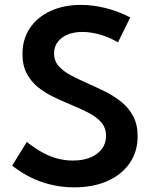

<svg xmlns="http://www.w3.org/2000/svg" viewBox="-20 -767 635 801"><path d="M30.8 -76.2 91.8 -174.8Q125.5 -148.4 156.7 -131.1Q188 -113.8 219.7 -105.5Q251.5 -97.2 284.2 -97.2Q326.2 -97.2 357.2 -110.1Q388.2 -123 405.3 -146Q422.4 -168.9 422.4 -199.7Q422.4 -234.4 401.6 -257.6Q380.9 -280.8 347.2 -297.6Q313.5 -314.5 274.9 -330.6Q239.7 -345.2 203.9 -362.3Q168 -379.4 138.7 -403.1Q109.4 -426.8 91.6 -460.4Q73.7 -494.1 73.7 -542Q73.7 -604 105 -650.1Q136.2 -696.3 191.4 -721.4Q246.6 -746.6 317.4 -746.6Q367.2 -746.6 419.7 -733.6Q472.2 -720.7 523.4 -694.3L472.2 -590.3Q437.5 -610.8 398.4 -622.3Q359.4 -633.8 323.7 -633.8Q288.6 -633.8 262 -622.8Q235.4 -611.8 220.5 -591.6Q205.6 -571.3 205.6 -544.4Q205.6 -512.7 225.3 -490.7Q245.1 -468.8 277.3 -451.9Q309.6 -435.1 346.2 -418.9Q382.8 -402.8 419.7 -384.5Q456.5 -366.2 487.1 -341.3Q517.6 -316.4 535.9 -281.7Q554.2 -247.1 554.2 -198.2Q554.2 -134.8 521.2 -86.7Q488.3 -38.6 428.7 -12Q369.1 14.6 289.6 14.6Q218.3 14.6 152.8 -8.3Q87.4 -31.2 30.8 -76.2Z"/></svg>

Font: Kumbh Sans SemiBold
Style: Regular
Weight: 600
Version: Version 1.005